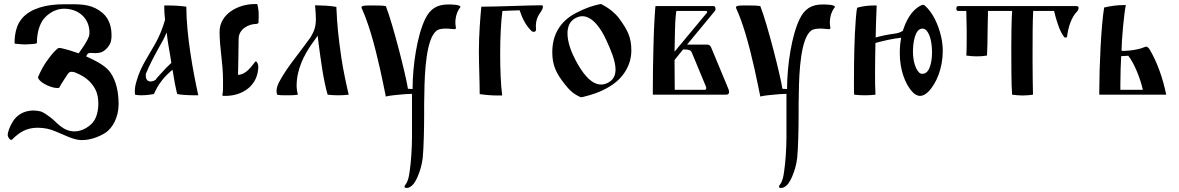

<svg xmlns="http://www.w3.org/2000/svg" viewBox="-20 -467 5814 947"><path d="M108 -248C128 -249 162 -250 162 -255C162 -317 181 -362 206 -385C227 -405 258 -424 296 -424C365 -424 418 -380 421 -313C422 -304 421 -296 419 -289C410 -262 385 -228 368 -204C340 -214 308 -224 279 -230C271 -232 265 -229 261 -225C240 -207 225 -185 208 -162C193 -140 178 -112 167 -85C173 -67 197 -53 215 -45C227 -40 245 -33 262 -33C265 -33 269 -33 272 -34C277 -45 285 -57 294 -71L317 -106C322 -111 328 -113 334 -113C346 -113 359 -106 370 -101C382 -95 403 -84 420 -67C449 -37 465 -8 465 45C465 77 457 110 443 130C427 154 388 181 348 181C289 181 260 135 230 113C221 107 196 86 178 82C168 80 157 78 145 78C98 78 62 101 43 133C28 157 18 184 18 200C18 207 28 223 34 223C37 223 40 222 43 218C74 188 108 163 166 163C198 163 229 170 251 180C274 190 298 200 322 210C342 217 360 224 384 224C429 224 471 206 500 188C534 166 565 112 565 48C565 -12 554 -67 524 -110C500 -144 449 -169 405 -189C408 -193 408 -200 418 -205C421 -205 424 -206 427 -206C434 -206 442 -205 451 -205C460 -205 469 -206 479 -209C502 -217 526 -247 528 -268C530 -276 530 -285 530 -295C530 -328 522 -372 486 -403C439 -443 390 -446 335 -446H296C206 -446 132 -425 90 -378C86 -373 76 -360 72 -352C64 -338 52 -303 52 -259V-252C52 -252 83 -248 102 -248Z M899 -434C874 -438 838 -440 807 -440H790C790 -417 791 -393 794 -369C782 -328 768 -291 746 -252C708 -184 674 -138 655 -72C648 -50 645 -34 645 -17C645 -11 645 -6 646 0C655 2 665 3 676 3C699 3 724 0 739 -3C750 -26 758 -44 780 -72C796 -92 815 -110 831 -123C838 -76 846 -35 854 -3C875 1 912 3 942 3H958C934 -105 899 -292 899 -434ZM825 -157C808 -141 789 -122 769 -99C762 -91 752 -81 748 -74C740 -67 727 -65 720 -65C719 -65 712 -68 710 -68C705 -74 699 -76 699 -93V-102C718 -148 739 -188 768 -240C781 -262 792 -283 802 -307C808 -249 818 -208 825 -157Z M1254 -140C1254 -148 1248 -164 1242 -164C1241 -164 1240 -164 1239 -163C1224 -145 1195 -98 1154 -98C1154 -125 1157 -215 1157 -275C1157 -324 1206 -349 1245 -349C1248 -349 1255 -352 1255 -355C1255 -360 1256 -372 1256 -387C1256 -413 1254 -428 1249 -447H1237C1154 -447 1063 -398 1063 -310C1063 -230 1080 -157 1080 -72V-31C1080 -19 1079 -9 1077 0C1076 3 1079 6 1081 6H1091C1180 6 1254 -48 1254 -140Z M1538 -373C1538 -330 1527 -309 1511 -282L1486 -248C1444 -190 1396 -134 1361 -70C1351 -53 1344 -35 1344 -18C1344 -12 1345 -6 1347 0C1359 3 1375 3 1391 3H1393C1411 3 1434 3 1449 0C1446 -14 1443 -28 1443 -44C1443 -127 1482 -198 1515 -246L1547 -291C1548 -279 1550 -267 1551 -255C1563 -168 1574 -76 1596 0C1611 2 1629 3 1650 3C1668 3 1685 2 1700 0C1691 -36 1671 -130 1664 -180C1648 -291 1643 -342 1639 -433C1609 -439 1569 -440 1534 -441C1536 -413 1538 -395 1538 -373Z M2191 -445C2135 -445 2101 -423 2077 -373C2038 -293 2015 -145 2015 -28C2007 -28 2000 -29 1992 -29C1984 -87 1918 -349 1883 -437C1865 -440 1844 -440 1823 -440H1811H1797C1781 -440 1763 -439 1763 -431C1763 -430 1764 -425 1765 -424C1781 -389 1795 -349 1808 -307C1844 -189 1869 -59 1883 9C1905 4 1926 2 1949 0C1969 -2 1991 -4 2008 -4H2012V211C2012 264 2007 336 2001 375C1997 403 1994 424 1981 442C1977 447 1975 451 1975 454C1975 458 1980 460 1985 460C1988 460 1994 459 1997 458C2019 448 2030 427 2040 404C2053 373 2060 349 2065 312C2070 263 2072 158 2072 103V74C2072 52 2072 28 2073 -4C2074 -116 2083 -279 2134 -316C2146 -325 2165 -326 2182 -326C2197 -326 2212 -323 2223 -323C2226 -323 2229 -327 2229 -329C2227 -339 2226 -347 2226 -356C2226 -385 2236 -414 2249 -429C2250 -431 2251 -432 2251 -433C2251 -444 2210 -445 2191 -445Z M2346 -3C2369 1 2405 4 2434 4H2457C2450 -48 2447 -126 2447 -203C2447 -283 2451 -362 2458 -413C2470 -413 2513 -416 2535 -416H2543C2556 -376 2575 -339 2602 -314C2605 -311 2609 -310 2613 -310C2618 -310 2624 -313 2624 -322C2624 -327 2623 -332 2623 -337C2623 -369 2633 -389 2649 -411C2653 -417 2658 -427 2658 -433C2658 -437 2656 -440 2653 -441C2587 -441 2437 -434 2354 -434C2349 -382 2342 -295 2342 -215C2342 -148 2346 -63 2346 -3Z M2852 12C2897 1 2939 -11 2988 -41C3053 -80 3094 -145 3094 -218C3094 -285 3074 -319 3039 -369C3013 -407 2973 -433 2947 -446C2945 -447 2944 -447 2943 -447C2941 -447 2939 -447 2937 -446C2904 -439 2869 -428 2821 -403C2742 -362 2704 -295 2704 -209C2704 -145 2724 -105 2763 -55C2788 -23 2807 -4 2843 12H2845H2847H2850ZM2979 -59C2967 -53 2956 -50 2945 -50C2893 -50 2850 -111 2819 -170C2798 -209 2779 -259 2779 -302C2779 -335 2790 -363 2819 -378C2831 -384 2841 -387 2852 -387C2904 -387 2946 -323 2971 -268C2991 -224 3016 -168 3016 -124C3016 -96 3006 -73 2979 -59Z M3200 0H3561C3573 0 3576 -6 3576 -14C3576 -19 3574 -25 3572 -30L3488 -232C3485 -239 3480 -247 3468 -247H3369L3506 -413C3512 -420 3509 -437 3500 -437H3213C3212 -435 3205 -340 3203 -237C3201 -164 3200 -87 3200 -35ZM3393 -206 3461 -42C3465 -33 3465 -24 3455 -24H3308C3308 -62 3307 -112 3307 -171L3349 -223C3349 -223 3370 -224 3379 -220C3389 -218 3393 -206 3393 -206ZM3309 -309C3310 -378 3315 -406 3316 -413H3461C3465 -413 3468 -411 3468 -408C3468 -406 3467 -404 3465 -402L3307 -212C3307 -212 3308 -278 3309 -309Z M4038 -445C3982 -445 3948 -423 3924 -373C3885 -293 3862 -145 3862 -28C3854 -28 3847 -29 3839 -29C3831 -87 3765 -349 3730 -437C3712 -440 3691 -440 3670 -440H3658H3644C3628 -440 3610 -439 3610 -431C3610 -430 3611 -425 3612 -424C3628 -389 3642 -349 3655 -307C3691 -189 3716 -59 3730 9C3752 4 3773 2 3796 0C3816 -2 3838 -4 3855 -4H3859V211C3859 264 3854 336 3848 375C3844 403 3841 424 3828 442C3824 447 3822 451 3822 454C3822 458 3827 460 3832 460C3835 460 3841 459 3844 458C3866 448 3877 427 3887 404C3900 373 3907 349 3912 312C3917 263 3919 158 3919 103V74C3919 52 3919 28 3920 -4C3921 -116 3930 -279 3981 -316C3993 -325 4012 -326 4029 -326C4044 -326 4059 -323 4070 -323C4073 -323 4076 -327 4076 -329C4074 -339 4073 -347 4073 -356C4073 -385 4083 -414 4096 -429C4097 -431 4098 -432 4098 -433C4098 -444 4057 -445 4038 -445Z M4296 -110C4296 -157 4297 -208 4298 -255C4337 -266 4381 -276 4425 -281C4420 -257 4418 -232 4418 -204C4418 -126 4443 -52 4482 -12C4494 0 4506 6 4518 6C4531 6 4545 -1 4558 -14C4600 -56 4630 -133 4630 -216C4630 -240 4627 -263 4622 -286C4608 -346 4581 -405 4542 -439C4539 -442 4536 -443 4533 -443C4528 -443 4523 -440 4518 -438C4476 -415 4449 -366 4433 -315C4420 -306 4403 -302 4385 -300C4356 -296 4322 -289 4299 -282C4300 -336 4302 -397 4304 -440H4291C4264 -440 4236 -437 4208 -429C4205 -418 4203 -399 4201 -372C4194 -284 4192 -171 4192 -76V-33C4192 -20 4192 -9 4193 0C4210 2 4228 3 4247 3C4263 3 4280 2 4298 0C4296 -32 4296 -72 4296 -110ZM4577 -208C4577 -169 4568 -103 4530 -103C4522 -103 4515 -106 4510 -113C4492 -134 4483 -174 4483 -212C4483 -251 4491 -326 4530 -326C4538 -326 4545 -322 4551 -315C4570 -292 4577 -249 4577 -208Z M5075 0C5074 -48 5073 -107 5073 -159V-217C5073 -285 5073 -356 5076 -413H5179L5187 -382C5197 -347 5209 -310 5229 -284C5232 -280 5242 -281 5243 -286C5249 -335 5265 -383 5293 -411C5296 -414 5300 -422 5300 -428C5300 -433 5297 -437 5290 -437H4705C4699 -437 4697 -430 4697 -425C4697 -419 4699 -413 4705 -413H4746C4746 -385 4748 -352 4748 -321V-278C4748 -251 4748 -215 4746 -193C4763 -191 4778 -189 4796 -189C4815 -189 4830 -190 4848 -193C4850 -223 4851 -268 4851 -303L4852 -365C4853 -385 4853 -401 4853 -413H4972C4969 -363 4968 -292 4968 -233C4968 -169 4968 -42 4972 0C4989 2 5007 4 5025 4C5043 4 5058 2 5075 0Z M5402 0H5732C5716 -81 5686 -165 5648 -227C5645 -231 5638 -237 5634 -237C5624 -237 5615 -225 5553 -218C5537 -216 5524 -216 5512 -216C5512 -274 5525 -408 5533 -442H5523C5486 -442 5457 -437 5426 -430C5411 -341 5402 -137 5402 -16ZM5617 -24H5506V-53C5506 -98 5508 -161 5510 -190C5522 -190 5534 -192 5545 -192C5575 -154 5604 -81 5617 -24Z"/></svg>

Font: Ponomar Unicode
Style: Regular
Weight: 400
Version: 1.3